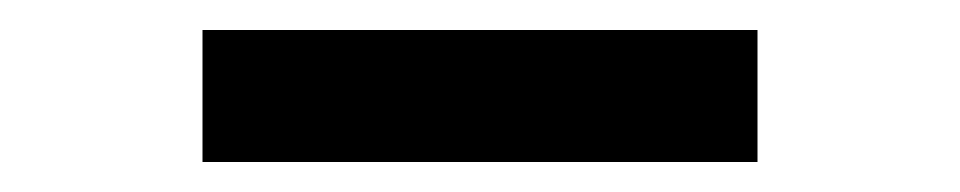

<svg xmlns="http://www.w3.org/2000/svg" viewBox="-20 -743 640 128"><path d="M115 -723H485V-635H115Z"/></svg>

Font: Montserrat Alternates
Style: Bold
Weight: 700
Designer: Julieta Ulanovsky
Foundry: Julieta Ulanovsky
Version: Version 7.200